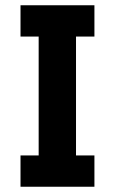

<svg xmlns="http://www.w3.org/2000/svg" viewBox="-20 -710 436 730"><path d="M58 0V-119H127V-571H58V-690H339V-571H269V-119H339V0Z"/></svg>

Font: Radio Canada Condensed
Style: Bold
Weight: 700
Width: 3
Designer: Charles Daoud, Etienne Aubert Bonn, Alexandre Saumier Demers, Jacques Le Bailly
Foundry: Radio-Canada
Version: Version 2.104; ttfautohint (v1.8.4.7-5d5b);gftools[0.9.28.de